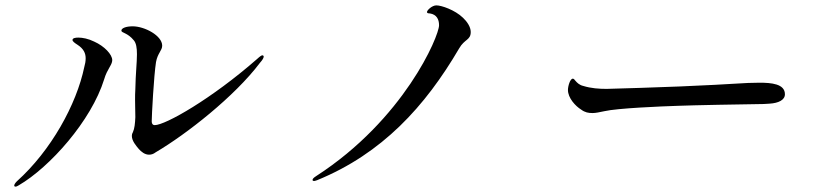

<svg xmlns="http://www.w3.org/2000/svg" viewBox="-20 -719 3040 715"><path d="M535 -143C543 -143 551 -145 560 -152C674 -219 854 -360 948 -485C958 -496 962 -504 962 -508C962 -511 960 -513 957 -513C954 -513 949 -510 937 -499C768 -351 596 -253 556 -253C549 -253 545 -258 545 -267C545 -288 553 -438 561 -488C567 -521 584 -531 584 -549C584 -586 519 -621 474 -621C449 -621 432 -614 432 -605C432 -596 455 -598 479 -568C487 -558 490 -541 490 -517C490 -486 485 -444 484 -387C483 -373 483 -360 483 -347C483 -323 484 -301 484 -283C483 -259 481 -240 475 -227C472 -222 471 -218 471 -213C471 -194 487 -176 497 -164C506 -154 519 -143 535 -143ZM38 -24C41 -24 45 -26 50 -29C165 -96 320 -269 368 -424C379 -462 398 -477 398 -495C398 -516 369 -547 331 -564C309 -575 287 -579 272 -579C260 -579 250 -577 250 -570C250 -565 258 -559 269 -552C292 -537 299 -520 299 -502C299 -491 297 -480 294 -470C265 -330 170 -158 43 -44C37 -38 33 -32 33 -28C33 -26 34 -24 38 -24Z M1161 -48C1403 -147 1563 -322 1690 -539C1710 -574 1733 -569 1733 -600C1733 -619 1719 -639 1704 -653C1674 -682 1624 -699 1605 -699C1589 -699 1570 -681 1570 -674C1570 -670 1575 -669 1581 -669C1606 -665 1615 -647 1615 -625C1615 -584 1484 -274 1157 -63C1146 -56 1144 -52 1144 -49C1144 -46 1146 -45 1150 -45C1152 -45 1155 -46 1161 -48Z M2187 -298C2198 -298 2212 -301 2231 -305C2278 -316 2442 -323 2506 -325C2551 -327 2763 -331 2786 -331C2814 -331 2838 -332 2846 -333C2878 -335 2903 -346 2903 -368C2903 -407 2852 -411 2808 -411C2746 -411 2727 -406 2511 -397C2465 -395 2259 -388 2239 -388C2211 -388 2181 -390 2152 -399C2138 -402 2129 -411 2123 -418C2119 -423 2117 -426 2113 -426C2103 -426 2095 -398 2095 -384C2095 -354 2123 -324 2144 -311C2159 -300 2171 -298 2187 -298Z"/></svg>

Font: Shippori Mincho OTF Medium
Style: Regular
Weight: 500
Designer: FONTDASU
Foundry: FONTDASU / Google Inc. / but / Adobe
Version: Version 3.300;hotconv 1.0.109;makeotfexe 2.5.65596